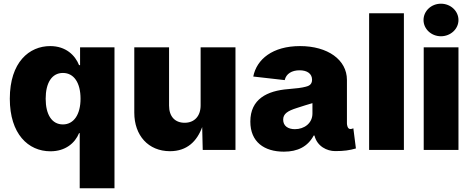

<svg xmlns="http://www.w3.org/2000/svg" viewBox="-20 -798 2513 1022"><path d="M589.4 204.1V-545.9H406.2V-451.2H400.9C379.9 -503.9 330.6 -552.7 247.1 -552.7C136.2 -552.7 32.2 -467.8 32.2 -272.5C32.2 -85.4 129.9 7.3 248.5 7.3C328.1 7.3 378.9 -36.1 400.9 -89.4H404.3V204.1ZM314.9 -135.7C255.9 -135.7 223.1 -188.5 223.1 -272.5C223.1 -356.9 255.9 -409.7 314.9 -409.7C373.5 -409.7 408.7 -357.4 408.7 -272.5C408.7 -189 373 -135.7 314.9 -135.7Z M884.8 6.8C975.6 6.8 1028.3 -45.9 1056.2 -121.6L1059.1 0H1233.4V-545.9H1047.9V-237.3C1047.9 -179.2 1014.2 -144.5 962.9 -144.5C910.6 -144.5 879.9 -178.7 879.9 -235.8V-545.9H694.8V-198.2C694.8 -77.1 769.5 6.8 884.8 6.8Z M1491.2 9.3C1564.5 9.3 1618.2 -17.6 1649.9 -76.7H1653.8C1668 -18.6 1720.7 6.3 1764.2 6.3C1810.1 6.3 1841.3 2 1874.5 -7.8L1860.8 -115.2C1855.5 -112.3 1851.1 -111.3 1844.2 -111.3C1830.1 -111.3 1826.7 -132.8 1826.7 -141.1V-372.6C1826.7 -480 1724.1 -552.7 1577.1 -552.7C1430.7 -552.7 1346.2 -482.4 1328.1 -390.6L1495.6 -371.6C1502.9 -405.3 1533.2 -423.8 1574.7 -423.8C1615.7 -423.8 1641.1 -405.3 1641.1 -373.5C1641.1 -345.7 1620.6 -339.8 1607.4 -336.4C1586.4 -330.6 1556.6 -327.1 1514.2 -323.7C1402.3 -314.9 1312.5 -271 1312.5 -150.9C1312.5 -42.5 1386.2 9.3 1491.2 9.3ZM1549.8 -110.4C1513.2 -110.4 1487.3 -127.4 1487.3 -161.1C1487.3 -192.4 1511.2 -207.5 1558.6 -222.7C1593.3 -233.9 1619.1 -242.2 1643.1 -249V-193.8C1643.1 -142.1 1599.6 -110.4 1549.8 -110.4Z M2129.9 -727.5H1944.8V0H2129.9Z M2235.4 0H2420.4V-545.9H2235.4ZM2327.1 -605C2378.4 -605 2420.4 -643.6 2420.4 -691.4C2420.4 -739.7 2378.4 -778.3 2327.1 -778.3C2275.9 -778.3 2234.4 -739.7 2234.4 -691.4C2234.4 -643.6 2275.9 -605 2327.1 -605Z"/></svg>

Font: Raveo ExtraBold
Style: Regular
Weight: 800
Designer: Jakub Foglar, Rasmus Andersson (Inter)
Foundry: Jakubfoglar.com
Version: Version 1.100;Glyphs 3.2.3 (3260)